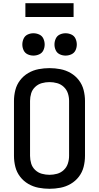

<svg xmlns="http://www.w3.org/2000/svg" viewBox="-20 -1167 616 1195"><path d="M288 8Q322 8 356 1.5Q390 -5 420 -22.5Q450 -40 471 -67.5Q492 -95 500.5 -128.5Q509 -162 509 -197V-539Q509 -573 500.5 -606.5Q492 -640 471 -667.5Q450 -695 420 -712.5Q390 -730 356 -736.5Q322 -743 288 -743Q254 -743 220 -736.5Q186 -730 156 -712.5Q126 -695 105 -667.5Q84 -640 75.5 -606.5Q67 -573 67 -539V-197Q67 -162 75.5 -128.5Q84 -95 105 -67.5Q126 -40 156 -22.5Q186 -5 220 1.5Q254 8 288 8ZM288 -79Q264 -79 240.5 -85.5Q217 -92 199 -109Q181 -126 174 -149.5Q167 -173 167 -197V-539Q167 -563 174 -586Q181 -609 199 -626Q217 -643 240.5 -649.5Q264 -656 288 -656Q312 -656 335.5 -649.5Q359 -643 377 -626Q395 -609 402.5 -586Q410 -563 410 -539V-197Q410 -173 402.5 -149.5Q395 -126 377 -109Q359 -92 335.5 -85.5Q312 -79 288 -79ZM388 -821Q407 -821 424.5 -829Q442 -837 450 -854Q458 -871 458 -890Q458 -909 450 -926.5Q442 -944 424.5 -952Q407 -960 388 -960Q369 -960 352 -952Q335 -944 327 -926.5Q319 -909 319 -890Q319 -871 327 -854Q335 -837 352 -829Q369 -821 388 -821ZM188 -821Q207 -821 224.5 -829Q242 -837 250 -854Q258 -871 258 -890Q258 -909 250 -926.5Q242 -944 224.5 -952Q207 -960 188 -960Q169 -960 152 -952Q135 -944 127 -926.5Q119 -909 119 -890Q119 -871 127 -854Q135 -837 152 -829Q169 -821 188 -821ZM138 -1061H438V-1147H138Z"/></svg>

Font: Iosevka Sparkle Medium
Style: Regular
Weight: 500
Designer: Belleve Invis
Foundry: Belleve Invis
Version: Version 4.5.0; ttfautohint (v1.8.3)